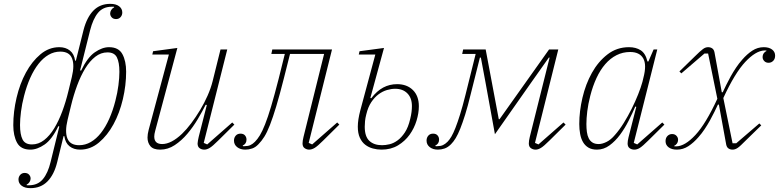

<svg xmlns="http://www.w3.org/2000/svg" viewBox="-20 -765 4045 997"><path d="M138 212Q109 212 92.5 199.5Q76 187 76 167Q76 153 85 143Q94 133 108 133Q123 133 131 142Q139 151 139 162Q139 171 133.5 180Q128 189 118 194L119 197H131Q176 197 202.5 165.5Q229 134 243 75L288 -108L283 -110Q250 -41 211.5 -14.5Q173 12 138 12Q88 12 68.5 -24Q49 -60 49 -115Q49 -185 66 -257.5Q83 -330 114.5 -388Q146 -446 190 -483Q234 -520 288 -520Q321 -520 343 -502.5Q365 -485 370 -450H374L414 -610Q431 -675 465 -710Q499 -745 553 -745Q582 -745 598.5 -732.5Q615 -720 615 -700Q615 -686 606 -676Q597 -666 583 -666Q568 -666 560 -675Q552 -684 552 -695Q552 -704 557.5 -713Q563 -722 573 -727L572 -730H560Q515 -730 489 -698.5Q463 -667 448 -608L396 -400L401 -398Q434 -467 472.5 -493.5Q511 -520 546 -520Q596 -520 615.5 -484Q635 -448 635 -393Q635 -322 618 -250Q601 -178 569.5 -120Q538 -62 494 -25Q450 12 396 12Q363 12 341 -5.5Q319 -23 314 -58H310L277 77Q261 142 226.5 177Q192 212 138 212ZM146 -15Q180 -15 209 -37.5Q238 -60 261.5 -98.5Q285 -137 303.5 -187Q322 -237 335 -291L353 -365Q368 -427 354 -462Q340 -497 293 -497Q261 -497 232.5 -480.5Q204 -464 180 -433.5Q156 -403 137 -360.5Q118 -318 105 -267Q94 -225 89 -185.5Q84 -146 84 -116Q84 -67 97 -41Q110 -15 146 -15ZM391 -11Q423 -11 451.5 -27.5Q480 -44 504 -74.5Q528 -105 547 -147.5Q566 -190 579 -241Q590 -283 595 -322.5Q600 -362 600 -392Q600 -441 587 -467Q574 -493 538 -493Q504 -493 475 -470.5Q446 -448 422.5 -409.5Q399 -371 380.5 -321Q362 -271 349 -217L331 -143Q316 -81 330 -46Q344 -11 391 -11Z M812 12Q776 12 761 -6Q746 -24 746 -51Q746 -68 752 -91L857 -482H771L775 -499L901 -516L786 -86Q781 -68 781 -56Q781 -17 822 -17Q869 -17 925 -70Q949 -93 973 -125Q997 -157 1019 -193.5Q1041 -230 1058 -268.5Q1075 -307 1084 -343L1125 -508H1160L1038 -23L1056 -15L1186 -129L1197 -118L1113 -35Q1084 -6 1069 3Q1054 12 1041 12Q1027 12 1016.5 4.5Q1006 -3 1006 -20Q1006 -26 1008 -36Q1010 -46 1012 -55L1054 -220L1048 -221Q1031 -187 1007 -146.5Q983 -106 953 -70.5Q923 -35 887.5 -11.5Q852 12 812 12Z M1254 12Q1228 12 1211.5 -1Q1195 -14 1195 -35Q1195 -50 1204 -60.5Q1213 -71 1229 -71Q1244 -71 1252 -62Q1260 -53 1260 -40Q1260 -18 1240 -9L1242 -6H1251Q1268 -6 1280 -11.5Q1292 -17 1304 -29Q1317 -42 1329.5 -62.5Q1342 -83 1356.5 -119.5Q1371 -156 1388 -213Q1405 -270 1427 -356L1459 -485H1389L1394 -508H1704L1583 -23L1601 -15L1731 -129L1742 -118L1658 -35Q1629 -6 1614 3Q1599 12 1585 12Q1573 12 1562 4.5Q1551 -3 1551 -20Q1551 -34 1556 -54L1663 -485H1486L1454 -358Q1432 -271 1414.5 -213Q1397 -155 1382 -116.5Q1367 -78 1352.5 -55Q1338 -32 1322 -16Q1307 0 1289.5 6Q1272 12 1254 12Z M1961 12Q1938 12 1916 6Q1894 0 1876.5 -13.5Q1859 -27 1848.5 -50Q1838 -73 1838 -107Q1838 -143 1851 -192L1929 -482H1843L1847 -499L1974 -516L1903 -256L1908 -255Q1937 -293 1970 -310.5Q2003 -328 2042 -328Q2093 -328 2124 -297.5Q2155 -267 2155 -213Q2155 -178 2143 -138.5Q2131 -99 2107 -65.5Q2083 -32 2046.5 -10Q2010 12 1961 12ZM1964 -11Q1982 -11 2003 -16Q2024 -21 2044.5 -36Q2065 -51 2082.5 -77.5Q2100 -104 2110 -147Q2115 -167 2117 -183.5Q2119 -200 2119 -214Q2119 -256 2095.5 -280Q2072 -304 2032 -304Q2012 -304 1989.5 -297.5Q1967 -291 1946 -275.5Q1925 -260 1908 -234.5Q1891 -209 1882 -171Q1877 -152 1875.5 -136Q1874 -120 1874 -107Q1874 -56 1898 -33.5Q1922 -11 1964 -11Z M2254 12Q2228 12 2211.5 -1Q2195 -14 2195 -35Q2195 -50 2204 -60.5Q2213 -71 2229 -71Q2244 -71 2252 -62Q2260 -53 2260 -40Q2260 -18 2240 -9L2242 -6H2251Q2268 -6 2280 -11.5Q2292 -17 2304 -29Q2314 -39 2324 -56Q2334 -73 2345 -101Q2356 -129 2369 -170.5Q2382 -212 2397 -272L2450 -485H2380L2385 -508H2502L2570 -146H2574L2831 -508H2879L2758 -23L2776 -15L2906 -129L2917 -118L2833 -35Q2804 -6 2789 3Q2774 12 2761 12Q2748 12 2737 4.5Q2726 -3 2726 -20Q2726 -34 2731 -54L2834 -466H2830L2743 -343L2550 -68L2500 -343L2477 -466H2472L2424 -275Q2409 -213 2395.5 -170Q2382 -127 2370 -97Q2358 -67 2346.5 -48Q2335 -29 2322 -16Q2306 0 2289 6Q2272 12 2254 12Z M3080 12Q3053 12 3035.5 1.5Q3018 -9 3007.5 -27Q2997 -45 2992.5 -69.5Q2988 -94 2988 -121Q2988 -187 3004.5 -257.5Q3021 -328 3053.5 -386.5Q3086 -445 3134.5 -482.5Q3183 -520 3246 -520Q3282 -520 3307 -504Q3332 -488 3342 -446H3347L3374 -508H3393L3271 -23L3289 -15L3419 -129L3430 -118L3346 -35Q3317 -6 3302.5 3Q3288 12 3274 12Q3260 12 3249.5 4.5Q3239 -3 3239 -20Q3239 -33 3244 -53L3284 -210L3279 -212Q3264 -177 3244 -137.5Q3224 -98 3199.5 -65Q3175 -32 3145 -10Q3115 12 3080 12ZM3089 -17Q3107 -17 3129.5 -28Q3152 -39 3173 -64Q3197 -91 3219 -126.5Q3241 -162 3260 -200Q3279 -238 3293.5 -274.5Q3308 -311 3316 -340L3321 -361Q3339 -429 3320 -462Q3301 -495 3252 -495Q3214 -495 3181.5 -478.5Q3149 -462 3123 -432Q3097 -402 3077.5 -360Q3058 -318 3045 -267Q3034 -224 3029.5 -187Q3025 -150 3025 -121Q3025 -99 3027.5 -80Q3030 -61 3037 -47Q3044 -33 3056.5 -25Q3069 -17 3089 -17Z M3495 12Q3468 12 3452 0Q3436 -12 3436 -32Q3436 -49 3446 -59Q3456 -69 3470 -69Q3484 -69 3492.5 -60Q3501 -51 3501 -40Q3501 -28 3495 -19.5Q3489 -11 3481 -8L3482 -5H3492Q3537 -6 3591 -64Q3645 -122 3705 -252L3657 -487H3638L3518 -384L3508 -394L3589 -473Q3603 -487 3613 -496Q3623 -505 3630.5 -510.5Q3638 -516 3644.5 -518Q3651 -520 3657 -520Q3669 -520 3678 -514Q3687 -508 3690 -494L3728 -286H3733Q3741 -303 3751.5 -324.5Q3762 -346 3774.5 -368.5Q3787 -391 3802 -413.5Q3817 -436 3834 -455Q3859 -484 3886.5 -502Q3914 -520 3946 -520Q3973 -520 3989 -508Q4005 -496 4005 -476Q4005 -459 3995 -449Q3985 -439 3971 -439Q3957 -439 3948.5 -448Q3940 -457 3940 -468Q3940 -480 3946 -488.5Q3952 -497 3960 -500L3959 -503H3949Q3904 -501 3850 -443.5Q3796 -386 3736 -256L3784 -21H3803L3923 -124L3933 -114L3852 -35Q3838 -21 3828 -11.5Q3818 -2 3810.5 3Q3803 8 3796.5 10Q3790 12 3784 12Q3772 12 3763 6Q3754 0 3751 -14L3713 -222H3708Q3700 -205 3689.5 -183.5Q3679 -162 3666.5 -139.5Q3654 -117 3639 -94.5Q3624 -72 3607 -53Q3582 -24 3554.5 -6Q3527 12 3495 12Z"/></svg>

Font: IBM Plex Serif ExtraLight
Style: Italic
Weight: 200
Italic angle: -14°
Designer: Mike Abbink, Paul van der Laan, Pieter van Rosmalen
Foundry: Bold Monday
Version: Version 2.5